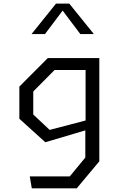

<svg xmlns="http://www.w3.org/2000/svg" viewBox="-20 -822 660 1042"><path d="M152.5 200H396.5L519 53.5V-507H239.5L85 -352V-177.5L226 -50L443 -114.5V33L358.5 135.5H141.5ZM151 -637H224L320 -764.5L416 -637H489.5L356 -802.5H284ZM160.5 -200.5V-325.5L276 -442H444.5V-168L249.5 -117Z"/></svg>

Font: Monaspace Krypton Light
Style: Regular
Weight: 300
Designer: Riley Cran & the Lettermatic Team
Foundry: Lettermatic
Version: Version 1.101 (Monaspace Krypton)